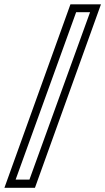

<svg xmlns="http://www.w3.org/2000/svg" viewBox="-92 -770 488 890"><path d="M-71.5 100.5 234.5 -750H376L70 100.5ZM-19.5 62.5H44.5L325.5 -713.5H261Z"/></svg>

Font: Tourney Condensed Regular
Style: Italic
Weight: 400
Width: 3
Italic angle: -12°
Designer: Tyler Finck
Foundry: Etcetera Type Co
Version: Version 1.010; ttfautohint (v1.8.3)